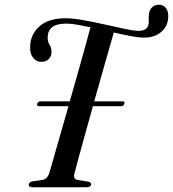

<svg xmlns="http://www.w3.org/2000/svg" viewBox="-20 -789 729 809"><path d="M293.5 -57.5Q287 -34 308.5 -30.5L352.5 -23.5Q365 -20 364 -12Q362.5 0 344.5 0H116.5Q100.5 0 101 -11Q101.5 -21 117 -25L159 -31Q179.5 -34 188 -61Q195.5 -86.5 208 -130Q220.5 -173.5 236 -228Q251.5 -282.5 268.5 -341.5H144.5Q133.5 -341.5 137 -352Q140 -362 151.5 -362H274Q291.5 -423 308.2 -482.2Q325 -541.5 338.8 -591.5Q352.5 -641.5 361 -674Q331 -680.5 304.8 -685Q278.5 -689.5 260.5 -689.5Q220.5 -689.5 202 -676.2Q183.5 -663 181.5 -640Q178.5 -616.5 188 -602Q197.5 -587.5 197 -568Q196.5 -551 184.8 -539.5Q173 -528 153.5 -528.5Q130.5 -529 117.2 -548.8Q104 -568.5 107.5 -601.5Q111.5 -649 149.2 -680.5Q187 -712 257 -712Q287.5 -712 332 -704Q376.5 -696 423 -685.5Q469.5 -675 507.5 -667Q545.5 -659 563 -659Q598.5 -659 605 -683Q607.5 -693 606.8 -704.8Q606 -716.5 607.5 -729Q609.5 -747 620.5 -758Q631.5 -769 650.5 -769Q667 -769 678 -756.5Q689 -744 689 -720Q688.5 -679.5 660 -655Q631.5 -630.5 587.5 -630.5Q565.5 -630.5 531.8 -636.8Q498 -643 459.5 -652Q445.5 -604 423.2 -525.2Q401 -446.5 377 -362H496Q507 -362 504 -352Q501 -341.5 489 -341.5H371.5Q354.5 -281 339 -225Q323.5 -169 311.5 -125.2Q299.5 -81.5 293.5 -57.5Z"/></svg>

Font: Fraunces 72pt S000
Style: Italic
Weight: 400
Italic angle: -16°
Version: Version 1.000; ttfautohint (v1.8.3)